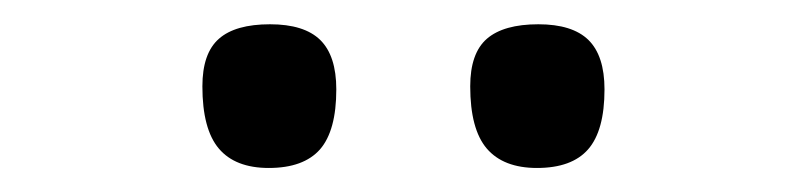

<svg xmlns="http://www.w3.org/2000/svg" viewBox="-20 -776 670 159"><path d="M424.7 -636.9Q453.5 -636.9 467 -652.3Q480.6 -667.8 480.6 -702Q480.6 -729.8 467.3 -742.9Q454 -755.9 425.8 -755.9Q397.1 -755.9 383.2 -743.9Q369.4 -731.9 369.4 -704.5Q369.4 -669.1 383.1 -653Q396.9 -636.9 424.7 -636.9ZM202.6 -636.9Q231.4 -636.9 245 -652.3Q258.5 -667.8 258.5 -702Q258.5 -729.8 245.2 -742.9Q231.9 -755.9 203.6 -755.9Q174.9 -755.9 161.3 -743.9Q147.6 -731.9 147.6 -704.5Q147.6 -669.1 161.2 -653Q174.8 -636.9 202.6 -636.9Z"/></svg>

Font: Pinar FD VF
Style: Regular
Weight: 300
Designer: Amin Abedi
Version: Version 2.000